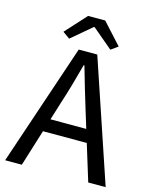

<svg xmlns="http://www.w3.org/2000/svg" viewBox="-124 -919 793 1000"><g transform="rotate(15 273.0 -419.0)"><path d="M2 0 223 -656H323L544 0H450L338 -364Q321 -419 305 -473.5Q289 -528 273 -584H269Q254 -528 238.5 -473.5Q223 -419 205 -364L92 0ZM120 -197V-267H423V-197ZM160 -698 122 -725 225 -838H317L420 -725L382 -698L273 -790H269Z"/></g></svg>

Font: Assistant ExtraLight Medium
Style: Regular
Weight: 500
Version: Version 3.000